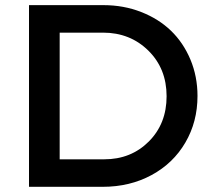

<svg xmlns="http://www.w3.org/2000/svg" viewBox="-20 -720 815 740"><path d="M91.8 0V-700.2H378.9Q456.5 -700.2 523.9 -673.8Q591.3 -647.5 638.9 -601.6Q686.5 -555.7 713.9 -490.5Q741.2 -425.3 741.2 -350.1Q741.2 -250.5 694.3 -170.4Q647.5 -90.3 564 -45.2Q480.5 0 376 0ZM210 -106H381.8Q484.9 -106 553.5 -174.6Q622.1 -243.2 622.1 -349.1Q622.1 -455.6 551.8 -524.9Q481.4 -594.2 377 -594.2H210Z"/></svg>

Font: Trueno
Style: Regular
Weight: 400
Designer: Julieta Ulanovsky
Foundry: Julieta Ulanovsky
Version: Version 3.001b | FøM Fix